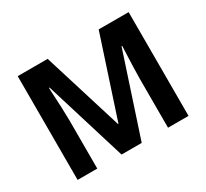

<svg xmlns="http://www.w3.org/2000/svg" viewBox="-143 -929 1228 1144"><g transform="rotate(-30 471.5 -357.0)"><path d="M711.9 -337.9Q711.9 -389.6 719.2 -559.1H714.8L530.8 0H392.1L220.2 -560.1H215.8Q225.1 -393.6 225.1 -332V0H89.8V-713.9H295.9L464.8 -168H467.8L647 -713.9H853V0H711.9Z"/></g></svg>

Font: OpenSansHebrew-Bold
Style: Bold
Weight: 700
Foundry: Ascender Corporation, Yanek Iontef
Version: Version 2.001;PS 002.001;hotconv 1.0.70;makeotf.lib2.5.58329